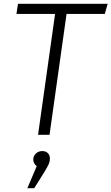

<svg xmlns="http://www.w3.org/2000/svg" viewBox="-20 -705 583 1004"><path d="M528 -632H328L239 0H179L268 -632H66L74 -685H543ZM241 124Q241 138 235.5 151.5Q230 165 211 196L159 279H123L172 164Q164 158 159 149Q154 140 154 130Q154 111 167.5 98Q181 85 201 85Q220 85 230.5 96Q241 107 241 124Z"/></svg>

Font: Fira Sans Light
Style: Italic
Weight: 300
Italic angle: -8°
Designer: bBox Type GmbH & Carrois Corporate GbR & Edenspiekermann AG
Foundry: bBox Type GmbH & Carrois Corporate GbR & Edenspiekermann AG
Version: Version 4.301